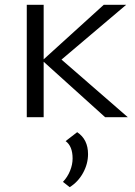

<svg xmlns="http://www.w3.org/2000/svg" viewBox="-20 -486 561 796"><path d="M510 0H416L161 -230V0H91V-466H161V-240L410 -466H503L235 -239ZM345 153Q345 193 324.5 230.5Q304 268 269 290L241 268Q260 248 270.5 222Q281 196 281 171Q281 120 252 99L300 62Q345 92 345 153Z"/></svg>

Font: Ysabeau SC
Style: Regular
Weight: 400
Designer: Christian Thalmann (Catharsis Fonts)
Version: Version 0.003